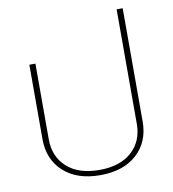

<svg xmlns="http://www.w3.org/2000/svg" viewBox="-82 -786 785 872"><g transform="rotate(-10 311.0 -349.5)"><path d="M514 -186V-714H542V-192Q542 -98 480 -41.5Q418 15 311 15Q204 15 142 -41.5Q80 -98 80 -192V-535H108V-186Q108 -106 161.5 -57.5Q215 -9 311 -9Q407 -9 460.5 -57.5Q514 -106 514 -186Z"/></g></svg>

Font: Prompt Thin
Style: Regular
Weight: 100
Designer: Katatrad Team
Foundry: CadsonDemak
Version: Version 1.030